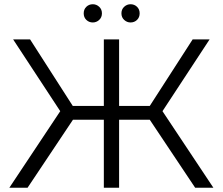

<svg xmlns="http://www.w3.org/2000/svg" viewBox="-20 -886 1051 906"><path d="M901 0 668 -349 731 -385 987 0ZM519 -321V-386H719V-321ZM734 -342 666 -354 889 -700H969ZM110 0H24L280 -385L343 -349ZM542 0H470V-700H542ZM492 -321H292V-386H492ZM277 -342 42 -700H122L344 -354ZM596 -780Q579 -780 566 -792Q553 -804 553 -823Q553 -842 566 -854Q579 -866 596 -866Q614 -866 626.5 -854Q639 -842 639 -823Q639 -804 626.5 -792Q614 -780 596 -780ZM418 -780Q400 -780 387.5 -792Q375 -804 375 -823Q375 -842 387.5 -854Q400 -866 418 -866Q435 -866 448 -854Q461 -842 461 -823Q461 -804 448 -792Q435 -780 418 -780Z"/></svg>

Font: MOST Montserrat
Style: Regular
Weight: 400
Designer: Julieta Ulanovsky
Foundry: Julieta Ulanovsky
Version: Version 8.000;March 11, 2024;FontCreator 15.0.0.2926 64-bit